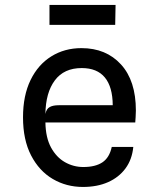

<svg xmlns="http://www.w3.org/2000/svg" viewBox="-20 -752 640 780"><path d="M317 7.5Q249.5 7.5 194.2 -25Q139 -57.5 106.2 -120.8Q73.5 -184 73.5 -275.5Q73.5 -364 104.2 -427Q135 -490 188.8 -523.2Q242.5 -556.5 311 -556.5Q411 -556.5 471.5 -490.2Q532 -424 532 -303Q532 -287 531 -276.5Q530 -266 529.5 -254.5H164.5Q165.5 -193 187.2 -153Q209 -113 243.8 -93.2Q278.5 -73.5 318.5 -73.5Q367.5 -73.5 396 -92.5Q424.5 -111.5 434 -155H521.5Q516.5 -104 489.8 -67.8Q463 -31.5 419 -12Q375 7.5 317 7.5ZM164.5 -289Q168.5 -310 182 -317.2Q195.5 -324.5 218.5 -324.5H438Q437.5 -399 406 -437.2Q374.5 -475.5 312 -475.5Q240 -475.5 202.8 -425.5Q165.5 -375.5 164.5 -289ZM181 -651V-732H449.5L448 -651Z"/></svg>

Font: Spline Sans Mono
Style: Regular
Weight: 400
Monospace: yes
Designer: Eben Sorkin, Mirko Velimirovic
Foundry: Sorkin Type
Version: Version 1.004